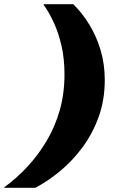

<svg xmlns="http://www.w3.org/2000/svg" viewBox="-132 -770 567 920"><path d="M177 -414Q177 -322 154.5 -242.5Q132 -163 91.5 -95Q51 -27 -0.5 28.5Q-52 84 -111 127L-112 130H37Q98 98 157 49Q216 0 264 -65Q312 -130 341 -210.5Q370 -291 370 -387Q370 -463 350 -530Q330 -597 295.5 -653Q261 -709 219 -750H78L77 -747Q102 -713 125 -663.5Q148 -614 162.5 -551.5Q177 -489 177 -414Z"/></svg>

Font: Roboto Serif Black
Style: Italic
Weight: 900
Italic angle: -10°
Version: Version 1.008